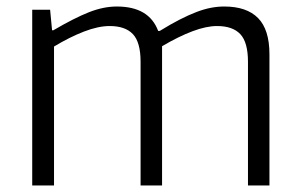

<svg xmlns="http://www.w3.org/2000/svg" viewBox="-20 -570 924 590"><path d="M79 -540H134L140 -477H144Q209 -515 253.5 -532.5Q298 -550 339 -550Q438 -550 466 -475H471Q505 -496 532.5 -510Q560 -524 583.5 -533Q607 -542 628 -546Q649 -550 669 -550Q738 -550 773 -514.5Q808 -479 808 -403V0H742V-380Q742 -440 718.5 -465Q695 -490 647 -490Q614 -490 571.5 -474Q529 -458 478 -428V0H412V-380Q412 -440 388.5 -465Q365 -490 317 -490Q282 -490 238 -473Q194 -456 146 -427V0H79Z"/></svg>

Font: Encode Sans Normal
Style: Light
Weight: 300
Designer: Pablo Impallari, Andres Torresi
Foundry: Pablo Impallari, Andres Torresi
Version: Version 1.000; ttfautohint (v1.00) -l 8 -r 50 -G 200 -x 14 -